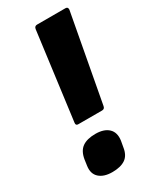

<svg xmlns="http://www.w3.org/2000/svg" viewBox="-175 -709 634 774"><g transform="rotate(-30 142.0 -321.5)"><path d="M84 -224Q72 -224 74 -237L127 -642Q129 -655 141 -655H273Q285 -655 284 -642L209 -237Q207 -224 195 -224ZM107 12Q68 12 47 -7Q26 -26 31 -61L35 -89Q41 -125 63 -140.5Q85 -156 124 -156Q164 -156 184.5 -136.5Q205 -117 200 -81L195 -53Q190 -18 168 -3Q146 12 107 12Z"/></g></svg>

Font: Sofia Sans ExtraBold
Style: Italic
Weight: 800
Italic angle: -9°
Designer: Botio Nikoltchev, Ani Petrova
Foundry: lettersoup
Version: Version 4.100; ttfautohint (v1.8.4.7-5d5b)